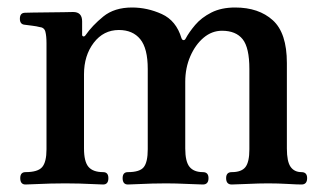

<svg xmlns="http://www.w3.org/2000/svg" viewBox="-20 -492 868 512"><path d="M48 0Q34 0 34 -17Q34 -33 48 -33Q81 -33 92.5 -46.5Q104 -60 104 -94V-376Q104 -396 101 -407.5Q98 -419 85 -420Q78 -422 65.5 -423.5Q53 -425 46 -426Q33 -427 33 -442Q33 -458 47 -458Q50 -458 68 -458.5Q86 -459 108.5 -459Q131 -459 150 -459.5Q169 -460 175 -460Q199 -460 199 -435V-399Q199 -396 202 -395Q205 -394 208 -398Q226 -424 255.5 -448Q285 -472 332 -472Q373 -472 411.5 -454.5Q450 -437 464 -390Q466 -385 469.5 -385Q473 -385 475 -389Q484 -406 500.5 -425.5Q517 -445 543.5 -458.5Q570 -472 607 -472Q670 -472 707.5 -438Q745 -404 745 -324V-96Q745 -61 755 -47Q765 -33 784 -33Q799 -33 799 -17Q799 0 784 0Q773 0 747 -1.5Q721 -3 695 -3Q670 -3 639.5 -1.5Q609 0 598 0Q583 0 583 -17Q583 -33 598 -33Q624 -33 634.5 -46.5Q645 -60 645 -94V-308Q645 -365 627 -387.5Q609 -410 572 -410Q545 -410 523 -391.5Q501 -373 487.5 -342Q474 -311 474 -274V-96Q474 -61 485.5 -47Q497 -33 521 -33Q536 -33 536 -17Q536 0 521 0Q511 0 480 -1.5Q449 -3 423 -3Q407 -3 386 -2.5Q365 -2 347 -1Q329 0 321 0Q307 0 307 -17Q307 -33 321 -33Q353 -33 363.5 -46.5Q374 -60 374 -94V-308Q374 -363 354 -387.5Q334 -412 297 -412Q256 -412 230 -378Q204 -344 204 -294V-96Q204 -61 216 -47Q228 -33 255 -33Q269 -33 269 -17Q269 0 255 0Q248 0 230 -1Q212 -2 191.5 -2.5Q171 -3 154 -3Q137 -3 115 -2.5Q93 -2 74.5 -1Q56 0 48 0Z"/></svg>

Font: Zen Old Mincho
Style: Bold
Weight: 700
Designer: Yoshimichi Ohira
Foundry: Positype
Version: Version 1.500